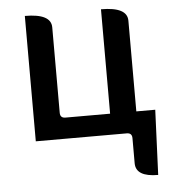

<svg xmlns="http://www.w3.org/2000/svg" viewBox="-53 -598 744 839"><g transform="rotate(-5 319.0 -178.5)"><path d="M607 193Q509 193 509 133V23Q509 0 486 0H87V-550Q202 -550 202 -490V-115Q202 -92 225 -92H421V-550Q536 -550 536 -490V-92H619L607 193Z"/></g></svg>

Font: Swei Half Moon CJK TC
Style: Medium
Weight: 500
Version: Version 2.125